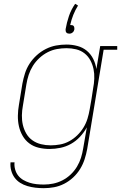

<svg xmlns="http://www.w3.org/2000/svg" viewBox="-20 -771 640 1004"><path d="M209 213Q187 213 165.5 210.5Q144 208 123.5 202Q103 196 85.5 185Q68 174 56 157.5Q44 141 38.5 120Q33 99 35 78H56Q54 96 59 114.5Q64 133 75 147Q86 161 101.5 170Q117 179 134.5 184.5Q152 190 171 192Q190 194 209 194Q234 194 258.5 189Q283 184 306.5 172Q330 160 349.5 141.5Q369 123 382.5 100.5Q396 78 403.5 54Q411 30 415 5L434 -105Q419 -78 398 -55.5Q377 -33 351 -18.5Q325 -4 296 2Q267 8 239 8Q210 8 182.5 1.5Q155 -5 133.5 -21Q112 -37 98.5 -60.5Q85 -84 79 -110.5Q73 -137 73.5 -166Q74 -195 79 -223L97 -333Q102 -360 110.5 -387Q119 -414 134.5 -438Q150 -462 172 -482Q194 -502 220 -515Q246 -528 273 -533Q300 -538 328 -538Q357 -538 385 -530.5Q413 -523 434 -505.5Q455 -488 467.5 -463Q480 -438 484 -410L504 -530H593V-511H522L436 8Q431 35 422.5 61.5Q414 88 399 112.5Q384 137 362.5 157Q341 177 315.5 190Q290 203 263 208Q236 213 209 213ZM245 -11Q269 -11 294 -15.5Q319 -20 342 -32.5Q365 -45 384 -63.5Q403 -82 416.5 -104Q430 -126 437.5 -150.5Q445 -175 449 -199Q454 -226 458.5 -253.5Q463 -281 467 -309Q472 -334 473 -360Q474 -386 469 -410Q464 -434 452.5 -455.5Q441 -477 422 -492Q403 -507 378.5 -513Q354 -519 328 -519Q303 -519 278 -514.5Q253 -510 229.5 -498Q206 -486 186 -467.5Q166 -449 152 -426.5Q138 -404 130 -379.5Q122 -355 118 -330L100 -220Q95 -194 94.5 -168Q94 -142 99.5 -118Q105 -94 117.5 -72.5Q130 -51 150 -37Q170 -23 194.5 -17Q219 -11 245 -11ZM342 -595Q338 -595 333.5 -596.5Q329 -598 326.5 -601.5Q324 -605 323.5 -609Q323 -613 323 -618Q329 -653 340.5 -687Q352 -721 373 -751L388 -742Q373 -718 363 -692.5Q353 -667 347 -640Q347 -640 348 -640Q349 -640 350 -640Q354 -640 358.5 -639Q363 -638 365.5 -634.5Q368 -631 368.5 -626.5Q369 -622 369 -618Q368 -613 366 -609Q364 -605 360 -601.5Q356 -598 351.5 -596.5Q347 -595 342 -595Z"/></svg>

Font: Iosevka Slab ThExObl
Style: Regular
Weight: 100
Width: 7
Italic angle: -9°
Monospace: yes
Designer: Belleve Invis
Foundry: Belleve Invis
Version: Version 11.1.1; ttfautohint (v1.8.3)